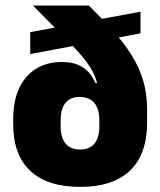

<svg xmlns="http://www.w3.org/2000/svg" viewBox="-20 -680 596 714"><path d="M278 15Q156 15 92.5 -44.8Q29 -104.5 29 -218.5V-235Q29 -338 78 -393.8Q127 -449.5 210 -449.5Q245.5 -449.5 270 -439Q294.5 -428.5 310.2 -410.8Q326 -393 335 -371H389.5L349.5 -232Q349.5 -253.5 344.8 -269.8Q340 -286 330.8 -297Q321.5 -308 307.8 -313.8Q294 -319.5 276 -319.5Q241.5 -319.5 223.5 -297.2Q205.5 -275 205.5 -232V-211.5Q205.5 -168 224 -146Q242.5 -124 277.5 -124Q313 -124 331.2 -146Q349.5 -168 349.5 -211.5Q349.5 -226.5 349.5 -248.2Q349.5 -270 349.5 -293Q348.5 -306 347 -319.5Q345.5 -333 344.5 -346Q342.5 -380.5 325.2 -412.8Q308 -445 277 -480.2Q246 -515.5 202 -559Q158 -602.5 102.5 -659.5H310Q362.5 -608 403 -562.5Q443.5 -517 471 -472.2Q498.5 -427.5 512.8 -379.2Q527 -331 527 -274V-223.5Q527 -107 463.8 -46Q400.5 15 278 15ZM92.5 -479V-560.5L502.5 -636.5V-556Z"/></svg>

Font: Anek Odia ExtraBold
Style: Regular
Weight: 800
Designer: Yesha Goshar & Mahesh Sahu (Odia), Yesha Goshar (Latin)
Foundry: Ek Type
Version: Version 1.003